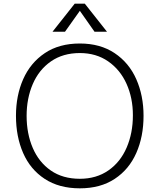

<svg xmlns="http://www.w3.org/2000/svg" viewBox="-20 -1009 869 1046"><path d="M67 0ZM67 -378Q67 -489 106.5 -578Q146 -667 224 -719.5Q302 -772 415 -772Q526 -772 604.5 -719.5Q683 -667 722.5 -577.5Q762 -488 762 -378Q762 -265 722.5 -175.5Q683 -86 605 -34.5Q527 17 415 17Q302 17 223.5 -34.5Q145 -86 106 -175.5Q67 -265 67 -378ZM704 -381Q704 -475 669.5 -552Q635 -629 569.5 -674.5Q504 -720 415 -720Q323 -720 257.5 -674.5Q192 -629 158.5 -551Q125 -473 125 -378Q125 -281 158.5 -203Q192 -125 257 -80Q322 -35 415 -35Q505 -35 570.5 -80.5Q636 -126 670 -205Q704 -284 704 -381ZM495 -836 415 -950 334 -836H266L387 -989H442L563 -836Z"/></svg>

Font: Biryani ExtraLight
Style: Regular
Weight: 275
Designer: Dan Reynolds and Mathieu Reguer
Foundry: Dan Reynolds and Mathieu Reguer
Version: Version 1.004; ttfautohint (v1.1) -l 5 -r 5 -G 72 -x 0 -D la